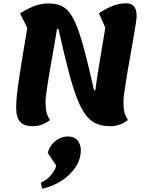

<svg xmlns="http://www.w3.org/2000/svg" viewBox="-20 -747 896 1176"><path d="M181 26Q127 26 103 -1Q79 -28 79 -88Q79 -113 82 -147.5Q85 -182 92.5 -236.5Q100 -291 113.5 -373.5Q127 -456 147 -576L103 -665Q197 -726 274 -726H275Q317 -726 348 -714.5Q379 -703 404.5 -671Q430 -639 453 -579.5Q476 -520 500.5 -426Q525 -332 556 -194H564Q571 -249 585.5 -339.5Q600 -430 625 -577L586 -666Q677 -727 752 -727Q817 -727 817 -649Q817 -635 811 -596.5Q805 -558 796 -506Q787 -454 776.5 -396Q766 -338 757 -283Q748 -228 742 -185.5Q736 -143 736 -122Q736 -84 742.5 -58Q749 -32 764 -12Q714 26 658 26Q610 26 574 12Q538 -2 509 -38Q480 -74 453.5 -140.5Q427 -207 399.5 -312.5Q372 -418 338 -570H329Q323 -530 314 -479Q305 -428 295.5 -373.5Q286 -319 277.5 -269Q269 -219 264 -180.5Q259 -142 259 -122Q259 -83 265.5 -57.5Q272 -32 287 -12Q237 26 181 26ZM238 409 230 372Q268 355 294 323.5Q320 292 324 267L273 190Q278 163 296 140Q314 117 340.5 103Q367 89 395 89Q435 89 455 113.5Q475 138 475 173Q475 228 443 276.5Q411 325 357 360Q303 395 238 409Z"/></svg>

Font: Lemonada SemiBold
Style: Regular
Weight: 600
Designer: Mohamed Gaber (Arabic), Eduardo Tunni (Latin)
Foundry: Kief Type Foundry
Version: Version 4.005; ttfautohint (v1.8.3)